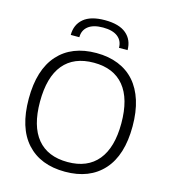

<svg xmlns="http://www.w3.org/2000/svg" viewBox="-137 -1069 1053 1188"><g transform="rotate(15 390.0 -475.0)"><path d="M390 10Q232 10 144.5 -86.5Q57 -183 57 -369Q57 -555 144.5 -652.5Q232 -750 390 -750Q468 -750 530 -725Q592 -700 634.5 -652Q677 -604 699.5 -533Q722 -462 722 -369Q722 -184 634.5 -87Q547 10 390 10ZM390 -52Q517 -52 583.5 -133Q650 -214 650 -369Q650 -526 583.5 -607Q517 -688 390 -688Q262 -688 195.5 -607.5Q129 -527 129 -369Q129 -213 195.5 -132.5Q262 -52 390 -52ZM515 -817Q515 -862 482.5 -887.5Q450 -913 388 -913Q326 -913 293.5 -887.5Q261 -862 261 -817H206Q206 -883 251.5 -921.5Q297 -960 388 -960Q479 -960 524.5 -921.5Q570 -883 570 -817Z"/></g></svg>

Font: Encode Sans Wide
Style: Light
Weight: 300
Designer: Pablo Impallari, Andres Torresi
Foundry: Pablo Impallari, Andres Torresi
Version: Version 1.000; ttfautohint (v1.00) -l 8 -r 50 -G 200 -x 14 -